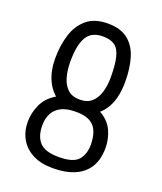

<svg xmlns="http://www.w3.org/2000/svg" viewBox="-134 -793 748 889"><g transform="rotate(20 240.0 -348.5)"><path d="M232 -272Q182 -272 145.5 -297.5Q109 -323 89 -368Q69 -413 69 -471Q69 -535 85.5 -588.5Q102 -642 140.5 -674.5Q179 -707 244 -707Q307 -707 343.5 -678Q380 -649 395.5 -598Q411 -547 411 -481Q411 -411 389 -364.5Q367 -318 327 -295Q287 -272 232 -272ZM231 10Q173 10 132.5 -11Q92 -32 71 -69Q50 -106 50 -153Q50 -195 68 -236Q86 -277 128.5 -304Q171 -331 245 -331Q315 -331 355 -307Q395 -283 412.5 -244Q430 -205 430 -161Q430 -104 406.5 -66Q383 -28 338.5 -9Q294 10 231 10ZM240 -48Q311 -48 336 -76.5Q361 -105 361 -154Q360 -218 330.5 -246Q301 -274 240 -272Q200 -272 173 -258.5Q146 -245 132.5 -220Q119 -195 119 -160Q119 -106 146 -77Q173 -48 240 -48ZM240 -331Q277 -331 299 -350.5Q321 -370 331 -403Q341 -436 341 -476Q341 -539 332 -575.5Q323 -612 302 -627.5Q281 -643 243 -643Q187 -643 163.5 -603.5Q140 -564 140 -483Q140 -439 150 -404.5Q160 -370 182 -350.5Q204 -331 240 -331Z"/></g></svg>

Font: Truculenta
Style: Regular
Weight: 400
Designer: Ivan Castro, Eva Sanz & Omnibus-Type Team
Foundry: Omnibus-Type
Version: Version 1.002